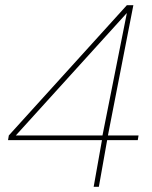

<svg xmlns="http://www.w3.org/2000/svg" viewBox="-20 -720 585 740"><path d="M341 0 373 -180H11L14 -198L469 -700H494L396 -198H514L511 -180H393L361 0ZM41 -198H375L469 -670Z"/></svg>

Font: DM Sans 10pt Thin
Style: Italic
Weight: 250
Italic angle: -10°
Version: Version 4.004;gftools[0.9.30]